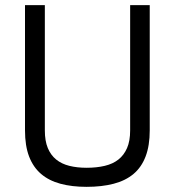

<svg xmlns="http://www.w3.org/2000/svg" viewBox="-20 -716 680 745"><path d="M154 -210Q154 -169 165.5 -141.5Q177 -114 198 -97Q219 -80 249 -72.5Q279 -65 316 -65Q355 -65 386.5 -72.5Q418 -80 439.5 -97Q461 -114 473 -141.5Q485 -169 485 -210V-696H561V-210Q561 -151 545 -109Q529 -67 498 -41Q467 -15 421 -3Q375 9 316 9Q259 9 214.5 -3Q170 -15 139.5 -41Q109 -67 93 -108.5Q77 -150 77 -210V-696H154V-210Z"/></svg>

Font: Panefresco 400wt
Style: Regular
Weight: 400
Foundry: Campivisivi & Chank Co
Version: Version 1.002